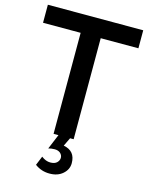

<svg xmlns="http://www.w3.org/2000/svg" viewBox="-134 -784 847 1091"><g transform="rotate(15 289.5 -238.0)"><path d="M303.2 49.8Q373 62.5 373 134.8Q373 171.9 342.8 198.2Q312.5 224.6 264.6 224.1Q217.3 224.1 179.2 195.8L201.2 142.1Q227.1 162.1 253.4 162.1Q279.8 162.1 292.5 149.4Q305.2 136.7 305.2 121.1Q305.2 105.5 292.5 93.8Q279.8 83 259.8 83Q239.7 83 222.2 87.9L258.8 0H230V-594.2H8.8V-700.2H569.8V-594.2H348.1V0H327.1Z"/></g></svg>

Font: TruenoRg
Style: Book
Weight: 400
Designer: Julieta Ulanovsky
Foundry: Julieta Ulanovsky
Version: Version 3.001b